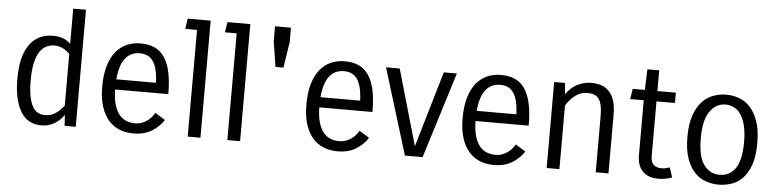

<svg xmlns="http://www.w3.org/2000/svg" viewBox="-45 -963 4862 1201"><g transform="rotate(5 2386.0 -362.5)"><path d="M63 -269Q63 -411 115.5 -483Q168 -555 262 -555Q333 -555 373 -514V-735H453V0H383L379 -68Q353 -31 317 -10.5Q281 10 236 10Q200 10 168 -5Q136 -20 113 -53.5Q90 -87 76.5 -140Q63 -193 63 -269ZM255 -56Q290 -56 318.5 -74Q347 -92 373 -126V-450Q350 -474 325.5 -484.5Q301 -495 278 -495Q249 -495 225 -483Q201 -471 183.5 -444Q166 -417 156.5 -373Q147 -329 147 -264Q147 -204 155 -164Q163 -124 177 -100Q191 -76 211 -66Q231 -56 255 -56Z M1005 -91Q979 -50 932 -20Q885 10 815 10Q766 10 726 -6.5Q686 -23 657 -57Q628 -91 612 -142.5Q596 -194 596 -265Q596 -341 612.5 -396Q629 -451 658.5 -486.5Q688 -522 727.5 -538.5Q767 -555 812 -555Q862 -555 899.5 -538.5Q937 -522 962 -485.5Q987 -449 999.5 -392Q1012 -335 1012 -254H678Q679 -197 690.5 -158.5Q702 -120 721 -97Q740 -74 765.5 -64Q791 -54 820 -54Q844 -54 863.5 -61.5Q883 -69 898 -80Q913 -91 924 -104.5Q935 -118 942 -130ZM812 -493Q756 -493 722 -451Q688 -409 680 -318H929Q927 -367 918.5 -400.5Q910 -434 895 -454.5Q880 -475 859.5 -484Q839 -493 812 -493Z M1156 -670H1082L1092 -735H1236V0H1156Z M1405 -670H1331L1341 -735H1485V0H1405Z M1715 -482H1665L1640 -642V-735H1740V-643Z M2287 -91Q2261 -50 2214 -20Q2167 10 2097 10Q2048 10 2008 -6.5Q1968 -23 1939 -57Q1910 -91 1894 -142.5Q1878 -194 1878 -265Q1878 -341 1894.5 -396Q1911 -451 1940.5 -486.5Q1970 -522 2009.5 -538.5Q2049 -555 2094 -555Q2144 -555 2181.5 -538.5Q2219 -522 2244 -485.5Q2269 -449 2281.5 -392Q2294 -335 2294 -254H1960Q1961 -197 1972.5 -158.5Q1984 -120 2003 -97Q2022 -74 2047.5 -64Q2073 -54 2102 -54Q2126 -54 2145.5 -61.5Q2165 -69 2180 -80Q2195 -91 2206 -104.5Q2217 -118 2224 -130ZM2094 -493Q2038 -493 2004 -451Q1970 -409 1962 -318H2211Q2209 -367 2200.5 -400.5Q2192 -434 2177 -454.5Q2162 -475 2141.5 -484Q2121 -493 2094 -493Z M2799 -540 2631 0H2520L2354 -540H2440L2577 -64L2717 -540Z M3268 -91Q3242 -50 3195 -20Q3148 10 3078 10Q3029 10 2989 -6.5Q2949 -23 2920 -57Q2891 -91 2875 -142.5Q2859 -194 2859 -265Q2859 -341 2875.5 -396Q2892 -451 2921.5 -486.5Q2951 -522 2990.5 -538.5Q3030 -555 3075 -555Q3125 -555 3162.5 -538.5Q3200 -522 3225 -485.5Q3250 -449 3262.5 -392Q3275 -335 3275 -254H2941Q2942 -197 2953.5 -158.5Q2965 -120 2984 -97Q3003 -74 3028.5 -64Q3054 -54 3083 -54Q3107 -54 3126.5 -61.5Q3146 -69 3161 -80Q3176 -91 3187 -104.5Q3198 -118 3205 -130ZM3075 -493Q3019 -493 2985 -451Q2951 -409 2943 -318H3192Q3190 -367 3181.5 -400.5Q3173 -434 3158 -454.5Q3143 -475 3122.5 -484Q3102 -493 3075 -493Z M3410 0V-540H3478L3484 -469Q3516 -516 3558.5 -535.5Q3601 -555 3641 -555Q3676 -555 3705 -545.5Q3734 -536 3754.5 -514Q3775 -492 3786.5 -456.5Q3798 -421 3798 -369V0H3718V-354Q3718 -393 3712 -419.5Q3706 -446 3694.5 -461.5Q3683 -477 3665 -483.5Q3647 -490 3623 -490Q3583 -490 3550 -466Q3517 -442 3490 -400V0Z M4197 -10Q4159 6 4112 6Q4046 6 4012 -30Q3978 -66 3978 -129V-475H3893L3903 -540H3979L3984 -670H4058V-540H4174V-475H4058V-133Q4058 -93 4076 -77Q4094 -61 4125 -61Q4140 -61 4150.5 -63.5Q4161 -66 4177 -71Z M4270 -270Q4270 -353 4289.5 -408Q4309 -463 4340.5 -495.5Q4372 -528 4411.5 -541.5Q4451 -555 4490 -555Q4528 -555 4567 -542Q4606 -529 4637.5 -496.5Q4669 -464 4689 -409Q4709 -354 4709 -270Q4709 -186 4689.5 -132Q4670 -78 4639 -46.5Q4608 -15 4568.5 -2.5Q4529 10 4490 10Q4452 10 4412.5 -2.5Q4373 -15 4341.5 -47Q4310 -79 4290 -133Q4270 -187 4270 -270ZM4354 -270Q4354 -156 4391.5 -104Q4429 -52 4491 -52Q4553 -52 4589.5 -103Q4626 -154 4626 -270Q4626 -328 4616 -370Q4606 -412 4588 -439.5Q4570 -467 4545 -480Q4520 -493 4490 -493Q4431 -493 4392.5 -438.5Q4354 -384 4354 -270Z"/></g></svg>

Font: Carrois Gothic
Style: Regular
Weight: 400
Designer: Ralph du Carrois
Foundry: Ralph du Carrois
Version: Version 1.002